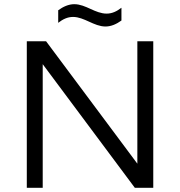

<svg xmlns="http://www.w3.org/2000/svg" viewBox="-20 -897 860 917"><path d="M560 -860C538 -843.1 516 -832 489 -832C462.4 -832 437.5 -842.9 412.6 -854.2C387.5 -865.7 362.1 -877 334.8 -877C307.8 -877 282.1 -865.4 258 -848V-788C280 -804.9 301.9 -816.1 328.9 -816.1C355.6 -816.1 380.5 -804.8 405.6 -793.4C430.9 -781.9 456.3 -770.4 483.8 -770.4C510.8 -770.4 536.1 -781.8 560 -799ZM108 0H184V-590.5L624 0H712V-700H636V-115.2L200 -700H108Z"/></svg>

Font: Resamitz
Style: Bold
Weight: 700
Designer: gluk
Foundry: gluk
Version: Version 0.047